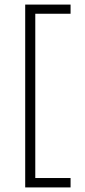

<svg xmlns="http://www.w3.org/2000/svg" viewBox="-20 -722 371 838"><path d="M90 96V-702H134V96ZM112 96V55H288V96ZM112 -662V-702H288V-662Z"/></svg>

Font: Outfit Thin ExtraLight
Style: Regular
Weight: 250
Version: Version 1.100;gftools[0.9.27]